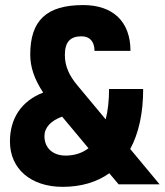

<svg xmlns="http://www.w3.org/2000/svg" viewBox="-20 -723 646 753"><path d="M445.3 0H606L490.7 -138.7C523.9 -199.7 541.5 -278.8 541.5 -374H407.7C407.7 -328.6 403.3 -289.1 394.5 -254.9L284.7 -386.7C250.5 -427.2 234.4 -463.9 234.4 -507.8C234.4 -557.6 254.9 -580.6 299.8 -580.6C332 -580.6 350.6 -560.1 350.6 -523.4H491.7C491.7 -637.7 423.8 -703.1 306.2 -703.1C162.6 -703.1 98.6 -643.1 98.6 -508.8C98.6 -460 114.3 -413.1 149.4 -359.9C65.4 -327.6 19 -260.3 19 -168C19 -60.5 101.6 9.8 225.6 9.8C298.3 9.8 359.9 -8.8 408.7 -43.5ZM327.1 -141.6C302.2 -122.6 272 -112.8 237.3 -112.8C187 -112.8 154.3 -143.1 154.3 -189C154.3 -222.7 179.2 -249.5 223.6 -265.6Z"/></svg>

Font: CaskaydiaCove Nerd Font
Style: Bold
Weight: 700
Designer: Aaron Bell
Foundry: Saja Typeworks
Version: Version 2111.1;Nerd Fonts 2.3.0